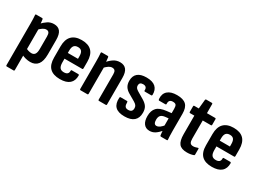

<svg xmlns="http://www.w3.org/2000/svg" viewBox="-38 -1308 2927 2179"><g transform="rotate(30 1425.5 -218.5)"><path d="M260 8Q231.4 8 199.2 0Q167 -8 144 -21.6L143 -109.2Q160.6 -98.6 182.1 -92Q203.5 -85.5 222.7 -85.5Q253 -85.5 267.7 -106.7Q282.4 -127.9 282.4 -173.5V-338.3Q282.4 -372.2 272 -387.6Q261.6 -403 237.4 -403Q215.2 -403 192.2 -387.8Q169.2 -372.6 142.9 -344.2L132.2 -416.9Q167.2 -454.5 202.4 -477.6Q237.6 -500.8 282.9 -500.8Q337.9 -500.8 365.1 -465.5Q392.4 -430.3 392.4 -354.8V-167Q392.4 -78.1 358.6 -35.1Q324.9 8 260 8ZM57.3 185Q46.9 185 46.9 174.1V-371.6Q46.9 -403.6 45.9 -430.8Q44.9 -458 42.9 -479.4Q41.4 -492.3 52.3 -492.3H130.2Q139.2 -492.3 140.6 -482.3Q142.6 -469.9 144.9 -448.9Q147.1 -428 147.6 -411L156.9 -370.3V174.1Q156.9 185 146.5 185Z M649.1 8Q560 8 515.7 -36.2Q471.3 -80.4 471.3 -171.3V-318.2Q471.3 -409 515.9 -454.9Q560.4 -500.8 646.5 -500.8Q734.6 -500.8 778.4 -455.1Q822.2 -409.5 822.2 -318.3V-231.2Q822.2 -219.7 812.3 -219.7H580.4V-171.2Q580.4 -124.1 596.8 -102.9Q613.2 -81.6 649.6 -81.6Q679.9 -81.6 695 -95Q710.2 -108.4 708.6 -135.5Q708.6 -146.5 719 -146.5H804.8Q813.2 -146.5 815.2 -135.6Q816.3 -65.4 774.4 -28.7Q732.6 8 649.1 8ZM580.4 -294.8H713.6V-326.3Q713.6 -370.3 698 -390.5Q682.3 -410.7 648.5 -410.7Q613.2 -410.7 596.8 -390.2Q580.4 -369.7 580.4 -326.3Z M1158.8 0Q1148.4 0 1148.4 -10.9V-342.9Q1148.4 -374.7 1137 -388.8Q1125.7 -403 1101 -403Q1078.7 -403 1056.5 -388.3Q1034.3 -373.6 1006.9 -344.7L996.2 -412.9Q1029.4 -453 1066.3 -476.9Q1103.2 -500.8 1148.5 -500.8Q1203.4 -500.8 1230.9 -466.3Q1258.4 -431.8 1258.4 -358.9V-10.9Q1258.4 0 1248 0ZM917.3 0Q906.9 0 906.9 -10.9V-367Q906.9 -402 905.9 -430.8Q904.9 -459.5 902.9 -478.8Q901.9 -492.3 912.3 -492.3H990.2Q999.2 -492.3 1000.6 -481.8Q1003.2 -465.8 1005.4 -438.7Q1007.6 -411.6 1008.6 -393.6L1016.9 -366.2V-10.9Q1016.9 0 1006.5 0Z M1494.6 8Q1410.6 8 1372.7 -30.7Q1334.9 -69.5 1340.3 -147.4Q1341.2 -158.8 1350.7 -158.8H1434.1Q1443.5 -158.8 1443.5 -147.4Q1443 -110.5 1454.6 -93.9Q1466.3 -77.2 1495.7 -77.2Q1523 -77.2 1536.4 -89.9Q1549.8 -102.5 1549.8 -128.8Q1549.8 -149.9 1539.5 -164.3Q1529.2 -178.6 1505.7 -192.7L1417.3 -244.1Q1378.8 -266.6 1360.3 -296.9Q1341.9 -327.2 1341.9 -371.6Q1341.9 -435 1380.5 -467.9Q1419 -500.8 1495.1 -500.8Q1575.6 -500.8 1614.4 -465.1Q1653.3 -429.4 1651.2 -362.6Q1650.2 -351.7 1640.8 -351.7H1557.9Q1553 -351.7 1550.2 -354.6Q1547.5 -357.6 1548 -365.1Q1549.5 -389.3 1537.1 -402.2Q1524.7 -415.1 1498.9 -415.1Q1475.1 -415.1 1463.2 -404.4Q1451.3 -393.8 1451.3 -373.6Q1451.3 -353.9 1460.6 -341.3Q1469.9 -328.7 1493.5 -314.6L1578.9 -264.1Q1620.9 -239.1 1639.8 -209.4Q1658.7 -179.7 1658.7 -132.8Q1658.7 -63.4 1617.7 -27.7Q1576.6 8 1494.6 8Z M1970.3 0Q1961.9 0 1958.9 -11.5Q1957.4 -25 1954.9 -50.6Q1952.4 -76.2 1951.4 -96.6L1942.6 -119.4V-348.5Q1942.6 -384.8 1931.8 -398.5Q1920.9 -412.1 1891.1 -412.1Q1836.6 -412.1 1840.6 -355.3Q1841.5 -343.9 1830.2 -343.9H1749.8Q1739.3 -343.9 1737.8 -358.9Q1732.3 -427 1773.2 -463.9Q1814 -500.8 1895 -500.8Q1977.6 -500.8 2015.1 -464.6Q2052.6 -428.5 2052.6 -347.1V-124.8Q2052.6 -84.8 2053.9 -58.1Q2055.1 -31.3 2056.6 -12.4Q2058.6 0 2047.2 0ZM1822.6 8Q1774.2 8 1747.3 -27Q1720.4 -61.9 1720.4 -126.4Q1720.4 -198.4 1757.1 -237.1Q1793.8 -275.9 1882.2 -285.4L1953.6 -293.4L1953.2 -224.8L1899.2 -219.2Q1859.8 -214.2 1843.2 -195.8Q1826.5 -177.4 1826.5 -139.6Q1826.5 -110.4 1835.8 -95.3Q1845.2 -80.2 1864.3 -80.2Q1884.9 -80.2 1906.3 -95.2Q1927.7 -110.3 1958 -148.1L1964.8 -77.4Q1927.3 -33.9 1895.1 -12.9Q1863 8 1822.6 8Z M2314.2 8Q2240.7 8 2210.2 -29.3Q2179.6 -66.7 2179.6 -153.8V-396.5H2123.6Q2113.7 -396.5 2113.7 -406.9V-481.4Q2113.7 -492.3 2123.6 -492.3H2182.6L2194.4 -611.4Q2196.4 -621.8 2205.4 -621.8H2279.7Q2289.1 -621.8 2289.1 -611.4L2289.6 -492.3H2395.9Q2407.3 -492.3 2407.3 -481.4V-406.9Q2407.3 -396.5 2395.9 -396.5H2289.6V-160.1Q2289.6 -121.9 2300.9 -105.1Q2312.2 -88.3 2340.3 -88.3Q2354.4 -88.3 2368.4 -91.8Q2382.5 -95.3 2396.4 -100.3Q2408.3 -105.3 2408.3 -91.9V-18.4Q2408.3 -7.9 2399.4 -6Q2382.9 0.5 2361 4.3Q2339.1 8 2314.2 8Z M2640.1 8Q2551 8 2506.7 -36.2Q2462.3 -80.4 2462.3 -171.3V-318.2Q2462.3 -409 2506.9 -454.9Q2551.4 -500.8 2637.5 -500.8Q2725.6 -500.8 2769.4 -455.1Q2813.2 -409.5 2813.2 -318.3V-231.2Q2813.2 -219.7 2803.3 -219.7H2571.4V-171.2Q2571.4 -124.1 2587.8 -102.9Q2604.2 -81.6 2640.6 -81.6Q2670.9 -81.6 2686 -95Q2701.2 -108.4 2699.6 -135.5Q2699.6 -146.5 2710 -146.5H2795.8Q2804.2 -146.5 2806.2 -135.6Q2807.3 -65.4 2765.4 -28.7Q2723.6 8 2640.1 8ZM2571.4 -294.8H2704.6V-326.3Q2704.6 -370.3 2689 -390.5Q2673.3 -410.7 2639.5 -410.7Q2604.2 -410.7 2587.8 -390.2Q2571.4 -369.7 2571.4 -326.3Z"/></g></svg>

Font: Sofia Sans Condensed
Style: Regular
Weight: 400
Designer: Botio Nikoltchev, Ani Petrova
Foundry: lettersoup
Version: Version 4.100